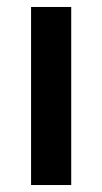

<svg xmlns="http://www.w3.org/2000/svg" viewBox="-20 -530 293 550"><path d="M69 0V-510H184V0Z"/></svg>

Font: MuseoModerno SemiBold Medium
Style: Regular
Weight: 500
Version: Version 1.001